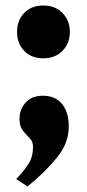

<svg xmlns="http://www.w3.org/2000/svg" viewBox="-20 -517 316 698"><path d="M42 -401Q42 -443 68 -470Q94 -497 138 -497Q181 -497 207.5 -469.5Q234 -442 234 -401Q234 -360 207.5 -332.5Q181 -305 138 -305Q94 -305 68 -332Q42 -359 42 -401ZM39 134Q71 100 85.5 75.5Q100 51 100 18Q100 3 94.5 -6Q89 -15 78 -25Q65 -38 58 -50.5Q51 -63 51 -86Q51 -119 73 -144Q95 -169 136 -169Q181 -169 205.5 -139Q230 -109 230 -57Q230 3 187.5 55.5Q145 108 80 161Z"/></svg>

Font: Taviraj ExtraBold
Style: Regular
Weight: 800
Designer: Katatrad Team
Foundry: CadsonDemak
Version: Version 1.001